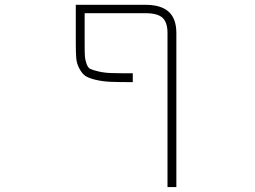

<svg xmlns="http://www.w3.org/2000/svg" viewBox="-20 -544 1040 783"><path d="M663.1 -409.2Q663.1 -453.1 642.6 -471.7Q622.1 -490.2 573.2 -490.2H325.2V-365.2Q325.2 -330.1 326.2 -314.9Q327.1 -299.8 333 -283.7Q338.9 -267.6 347.7 -263.2Q356.4 -258.8 380.4 -252.9Q404.3 -247.1 432.6 -246.1Q460.9 -245.1 521.5 -245.1V-209Q460.9 -209 429.2 -210.4Q397.5 -211.9 369.1 -218.8Q340.8 -225.6 327.6 -234.9Q314.5 -244.1 303.7 -264.2Q293 -284.2 291 -306.2Q289.1 -328.1 289.1 -365.2V-524.4H573.2Q636.7 -524.4 668 -496.1Q699.2 -467.8 699.2 -409.2V218.8H663.1Z"/></svg>

Font: Gen Shin Gothic Monospace ExtraLight
Style: Regular
Weight: 200
Designer: [Source Han Sans]
Ryoko NISHIZUKA  (kana & ideographs); Paul D. Hunt (Latin, Greek & Cyrillic); Wenlong ZHANG  (bopomofo
Version: Version 1.002.20150607